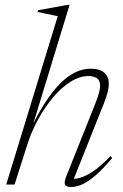

<svg xmlns="http://www.w3.org/2000/svg" viewBox="-20 -740 495 770"><path d="M93 -171 38.5 0H5L211.5 -675Q202.5 -677 189 -679.8Q175.5 -682.5 160.2 -685.8Q145 -689 130.5 -692.5L132.5 -699L251.5 -720.5H259L105.5 -218L97.5 -211.5Q128 -277 158.8 -325Q189.5 -373 220 -403.8Q250.5 -434.5 281.2 -449.5Q312 -464.5 343 -464.5Q380.5 -464.5 398.5 -448.2Q416.5 -432 416.5 -404.5Q416.5 -389 411.5 -369.5Q406.5 -350 395 -321L270.5 -9L258.5 -23.5Q274 -20.5 296.8 -25.8Q319.5 -31 351 -51.2Q382.5 -71.5 423 -114L430 -106.5Q392 -61 362.2 -35.8Q332.5 -10.5 308.8 -0.2Q285 10 265.5 10Q244 10 240.5 -0.2Q237 -10.5 245.5 -32L362 -324Q372.5 -351 377 -367.8Q381.5 -384.5 381.5 -395.5Q381.5 -417 368.8 -426Q356 -435 335.5 -435Q299.5 -435 263.5 -412.5Q227.5 -390 195 -352Q162.5 -314 136.2 -267Q110 -220 93 -171Z"/></svg>

Font: Newsreader 36pt ExtraLight
Style: Italic
Weight: 250
Italic angle: -17°
Designer: Hugues Gentile
Foundry: Production Type
Version: Version 1.003